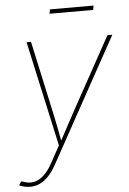

<svg xmlns="http://www.w3.org/2000/svg" viewBox="-73 -746 671 998"><g transform="rotate(-5 262.0 -247.0)"><path d="M-12.7 195.3 -1.5 175.8 7.3 177.2Q38.1 189.5 65.2 184.1Q92.3 178.7 116.7 156.2Q141.1 133.8 162.1 95.2L210.9 6.3L90.3 -542.5H113.3L195.8 -164.1Q204.6 -125 211.9 -86.2Q219.2 -47.4 226.6 -8.8H220.2Q241.2 -47.4 261.7 -86.2Q282.2 -125 303.7 -164.1L512.2 -542.5H537.6L181.6 103.5Q162.6 138.2 141.1 161.4Q119.6 184.6 95.5 196Q71.3 207.5 43.9 207.5Q30.3 207.5 16.1 204.6Q2 201.7 -12.7 195.3ZM453.6 -702.1 449.7 -679.7H222.2L226.1 -702.1Z"/></g></svg>

Font: Inter 16pt Thin
Style: Italic
Weight: 250
Italic angle: -9.3988°
Version: Version 4.001;git-66647c0bb